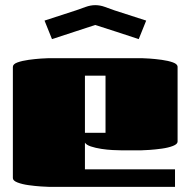

<svg xmlns="http://www.w3.org/2000/svg" viewBox="-20 -726 740 746"><path d="M660 -68V0H170Q162 0 139.5 -1.5Q117 -3 91.5 -6.5Q66 -10 48 -17Q30 -24 30 -34V-466Q30 -477 48 -483.5Q66 -490 91.5 -493.5Q117 -497 139.5 -498.5Q162 -500 170 -500H530Q538 -500 560.5 -498.5Q583 -497 608.5 -493.5Q634 -490 652 -483.5Q670 -477 670 -466V-176Q670 -166 652 -159Q634 -152 608.5 -148.5Q583 -145 560.5 -143.5Q538 -142 530 -142H449Q439 -142 418 -143Q397 -144 374 -147.5Q351 -151 333 -157Q315 -163 310 -172V-68ZM310 -210H390V-432H310ZM182 -574 153 -646 276 -686Q293 -692 312.5 -699Q332 -706 350 -706Q369 -706 388 -699Q407 -692 424 -686L548 -646L519 -574Q476 -588 434 -602Q392 -616 350 -629Z"/></svg>

Font: Gajraj One
Style: Regular
Weight: 400
Designer: Saurabh Sharma
Foundry: Saurabh Sharma
Version: Version 1.000